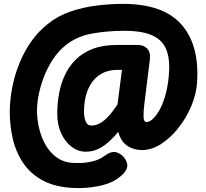

<svg xmlns="http://www.w3.org/2000/svg" viewBox="-20 -773 1064 991"><path d="M367.5 197.5Q269.5 194.5 204.2 160.2Q139 126 100.8 69.8Q62.5 13.5 46.2 -56.2Q30 -126 30.5 -200.5Q31 -257 42.8 -319.2Q54.5 -381.5 78.8 -442.8Q103 -504 140.5 -557.8Q178 -611.5 229.5 -651.5Q279.5 -691.5 344 -713.5Q408.5 -735.5 478.5 -744.2Q548.5 -753 614.5 -753Q822.5 -753 916.5 -646.5Q1010.5 -540 997 -346Q993 -286 967 -224.8Q941 -163.5 900.5 -112.2Q860 -61 811.2 -29.8Q762.5 1.5 713.5 1.5Q677 1.5 647.5 -14Q618 -29.5 602 -61Q598.5 -68 595.5 -75.8Q592.5 -83.5 590 -92Q570 -67.5 544.8 -44Q519.5 -20.5 489 -5.2Q458.5 10 422.5 10Q382.5 10 349 -15.8Q315.5 -41.5 295.5 -85.8Q275.5 -130 275.5 -186Q275.5 -237 284.5 -288Q293.5 -339 314.5 -384.5Q335.5 -430 370.8 -465.2Q406 -500.5 458.8 -520.8Q511.5 -541 584 -541H692.5Q722 -541 740 -521.8Q758 -502.5 753.5 -465.5L725 -236.5Q720 -195.5 721 -169.2Q722 -143 736.5 -143Q749.5 -143 766.5 -157.2Q783.5 -171.5 800.8 -200.8Q818 -230 831.5 -274.2Q845 -318.5 851 -378.5Q859 -458 841 -510.2Q823 -562.5 770.5 -588.2Q718 -614 621 -614Q535 -614 455.2 -599.8Q375.5 -585.5 319 -539.5Q279.5 -508 251 -463.5Q222.5 -419 204.2 -369.8Q186 -320.5 177.8 -273.8Q169.5 -227 171 -190Q174 -121 196.5 -64Q219 -7 258.5 28.2Q298 63.5 351.5 67.5Q373 69 403 67.8Q433 66.5 464.5 58Q496 49.5 521 30.5Q555 6 579.8 12.8Q604.5 19.5 621 41Q633 56.5 636.5 73.5Q640 90.5 627.5 110.2Q615 130 578.5 154.5Q542 177.5 483.5 188.5Q425 199.5 367.5 197.5ZM413.5 -200.5Q413.5 -167 422.2 -146Q431 -125 452.5 -125Q474.5 -125 496.2 -137Q518 -149 540.2 -173.2Q562.5 -197.5 586.5 -234L609.5 -412.5H589Q546.5 -412.5 516.2 -398.8Q486 -385 466 -362.2Q446 -339.5 434.5 -311.5Q423 -283.5 418.2 -254.8Q413.5 -226 413.5 -200.5Z"/></svg>

Font: Edu NSW ACT Cursive
Style: Regular
Weight: 400
Designer: Tina and Corey Anderson, Eben Sorkin, Mirko Velimirovic
Foundry: Sorkin Type Co.
Version: Version 2.000